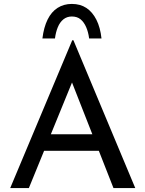

<svg xmlns="http://www.w3.org/2000/svg" viewBox="-20 -958 741 978"><path d="M32 0 348 -753H354L669 0H558L322 -601L391 -646L127 0ZM217 -274H486L518 -190H189ZM346 -938Q389 -938 420 -917.5Q451 -897 471 -857.5Q491 -818 497 -762H434Q430 -794 419 -819.5Q408 -845 390.5 -859.5Q373 -874 346 -874Q321 -874 303 -859.5Q285 -845 274.5 -819.5Q264 -794 260 -762H196Q203 -819 222.5 -858.5Q242 -898 273.5 -918Q305 -938 346 -938Z"/></svg>

Font: Josefin Sans Thin
Style: Regular
Weight: 400
Version: Version 2.000